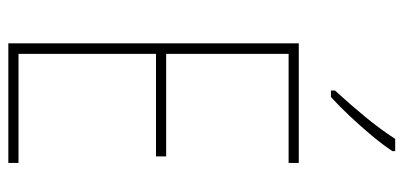

<svg xmlns="http://www.w3.org/2000/svg" viewBox="-280 -712 991 472"><g transform="rotate(90 216.0 -475.5)"><path d="M380 0H86V-714H380V-689H112V-388H364V-363H112V-25H380ZM351 -944Q335 -920 312 -892.5Q289 -865 264.5 -839Q240 -813 218 -793H202V-803Q236 -840 266.5 -877Q297 -914 321 -951H351Z"/></g></svg>

Font: Noto Sans Lao Looped Condensed Thin
Style: Regular
Weight: 100
Width: 3
Designer: Mark Frömberg, Ben Mitchell
Foundry: The Fontpad Ltd
Version: Version 1.002; ttfautohint (v1.8.4.7-5d5b)